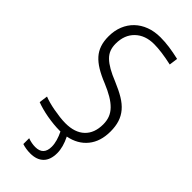

<svg xmlns="http://www.w3.org/2000/svg" viewBox="-304 -802 1072 1072"><g transform="rotate(45 231.5 -266.5)"><path d="M224 14Q202 14 176.5 11.5Q151 9 125.5 4.5Q100 0 76 -6.5Q52 -13 34 -20L41 -71Q55 -65 77 -59Q99 -53 123.5 -48.5Q148 -44 173 -41Q198 -38 219 -38Q293 -38 333 -76Q373 -114 373 -183Q373 -212 364 -235.5Q355 -259 335.5 -279Q316 -299 286.5 -316.5Q257 -334 216 -351Q171 -369 139 -388.5Q107 -408 86.5 -431Q66 -454 56 -483.5Q46 -513 46 -551Q46 -597 61 -634Q76 -671 103.5 -697.5Q131 -724 169.5 -738.5Q208 -753 255 -753Q290 -753 326.5 -748Q363 -743 406 -733L399 -682Q313 -701 257 -701Q187 -701 145 -660.5Q103 -620 103 -551Q103 -524 111 -503Q119 -482 137 -464.5Q155 -447 183 -431Q211 -415 251 -399Q299 -379 333 -358.5Q367 -338 388.5 -312.5Q410 -287 420 -255.5Q430 -224 430 -184Q430 -105 389.5 -55Q349 -5 277 9Q305 65 305 112Q305 165 277.5 192.5Q250 220 199 220Q183 220 166.5 217.5Q150 215 135 210V164Q165 175 194 175Q258 175 258 108Q258 87 251 62.5Q244 38 232 14H224Z"/></g></svg>

Font: Encode Sans Compressed
Style: Light
Weight: 300
Designer: Pablo Impallari, Andres Torresi
Foundry: Pablo Impallari, Andres Torresi
Version: Version 1.000; ttfautohint (v1.00) -l 8 -r 50 -G 200 -x 14 -